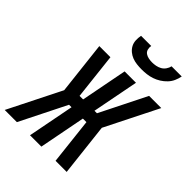

<svg xmlns="http://www.w3.org/2000/svg" viewBox="-297 -1019 1148 1148"><g transform="rotate(45 277.0 -445.0)"><path d="M-50 0 118 -335 80 -670H174L207 -376H237L294 -670H390L333 -376H354L501 -670H604L436 -335L474 0H380L347 -294H317L260 0H164L221 -294H200L53 0ZM357 -750Q336 -750 315.5 -752.5Q295 -755 277 -762Q259 -769 244 -781.5Q229 -794 220 -811Q211 -828 210 -848.5Q209 -869 213 -890H299Q296 -875 300 -860.5Q304 -846 315.5 -838Q327 -830 342 -827Q357 -824 372 -824Q387 -824 403 -827Q419 -830 433.5 -838Q448 -846 458 -860.5Q468 -875 471 -890H557Q553 -869 544 -848.5Q535 -828 519 -811Q503 -794 483 -781.5Q463 -769 442 -762Q421 -755 399.5 -752.5Q378 -750 357 -750Z"/></g></svg>

Font: Lode Dark Term
Style: Bold Italic
Weight: 700
Italic angle: -11°
Monospace: yes
Designer: Belleve Invis
Foundry: Belleve Invis
Version: Version 29.2.0